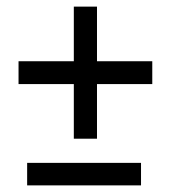

<svg xmlns="http://www.w3.org/2000/svg" viewBox="-20 -560 516 580"><path d="M406 -68V0H62V-68ZM440 -375V-306H273V-141H203V-306H36V-375H203V-540H273V-375Z"/></svg>

Font: Mukta Malar Medium
Style: Regular
Weight: 500
Designer: Aadarsh Rajan, Girish Dalvi, Yashodeep Gholap
Foundry: Ek Type
Version: Version 2.538;PS 1.000;hotconv 16.6.51;makeotf.lib2.5.65220;